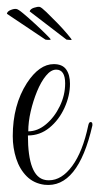

<svg xmlns="http://www.w3.org/2000/svg" viewBox="-21 -536 288 557"><path d="M108 0Q77 -4 56.5 -24.5Q36 -45 26 -76Q16 -107 16 -141Q16 -231 57 -295Q93 -350 135 -350Q160 -350 171 -334.5Q182 -319 182 -293Q182 -258 166 -223Q150 -188 122.5 -165.5Q95 -143 60 -143Q60 -23 110 -14Q114 -13 121 -13Q158 -13 188.5 -54.5Q219 -96 235 -172Q237 -182 242 -182Q248 -182 247 -172Q205 11 108 0ZM61 -155Q88 -155 112.5 -175.5Q137 -196 152.5 -228Q168 -260 168 -294Q168 -334 142 -334Q127 -334 112.5 -316.5Q98 -299 86.5 -271Q75 -243 68 -212.5Q61 -182 61 -155ZM172 -421 65 -503Q67 -510 77.5 -513.5Q88 -517 94 -516Q99 -515 113.5 -501Q128 -487 145.5 -469Q163 -451 175 -436.5Q187 -422 187 -421Q187 -419 172 -421ZM111 -421 -1 -496Q0 -503 10 -507Q20 -511 26 -510Q31 -510 46.5 -497Q62 -484 80.5 -467Q99 -450 112.5 -436.5Q126 -423 126 -422Q126 -419 111 -421Z"/></svg>

Font: Updock
Style: Regular
Weight: 400
Designer: Robert E. Leuschke
Foundry: Robert E. Leuschke
Version: Version 1.010; ttfautohint (v1.8.4.7-5d5b)